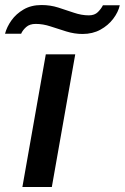

<svg xmlns="http://www.w3.org/2000/svg" viewBox="-61 -743 496 763"><path d="M28 0 121 -527H238L145 0ZM-41 -609Q-34 -636 -15.5 -662Q3 -688 33 -705.5Q63 -723 104 -723Q139 -723 170.5 -713Q202 -703 232.5 -692.5Q263 -682 292 -682Q315 -682 328 -695Q341 -708 348 -722H415Q409 -695 389 -668.5Q369 -642 338 -625Q307 -608 267 -608Q235 -608 202.5 -618Q170 -628 140 -638Q110 -648 81 -648Q57 -648 43 -635.5Q29 -623 23 -609Z"/></svg>

Font: Archivo Expanded Medium
Style: Italic
Weight: 500
Width: 7
Italic angle: -10°
Designer: Hector Gatti
Foundry: Omnibus-Type
Version: Version 2.001